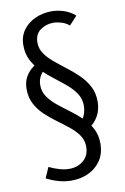

<svg xmlns="http://www.w3.org/2000/svg" viewBox="-95 -833 637 982"><g transform="rotate(-10 223.0 -342.5)"><path d="M300.1 -142.1 284 -185.1Q304.4 -201.5 313.8 -225Q323.3 -248.5 323.6 -273.9Q323.6 -309 305.6 -336.7Q287.7 -364.5 258.9 -388.9Q230.1 -413.3 197.9 -437.8Q165.8 -462.4 137.1 -490.1Q108.4 -517.8 90.4 -552.4Q72.3 -587 72.3 -630.8Q72.3 -677.9 96.6 -710.7Q120.9 -743.6 160.1 -760.9Q199.2 -778.2 242.3 -778.2Q275.4 -778.2 307.3 -767.9Q339.2 -757.6 365.8 -734.4L325 -690Q307.6 -704.9 285.6 -711.8Q263.6 -718.6 242.2 -718.9Q205.7 -718.9 175.6 -697.6Q145.6 -676.4 145.6 -632.2Q145.6 -601.2 163.6 -574.9Q181.7 -548.6 210.4 -524.9Q239 -501.2 271.1 -476.8Q303.1 -452.4 331.7 -424.3Q360.4 -396.2 378.5 -362Q396.6 -327.9 396.6 -283.9Q396.6 -232 369.7 -194.6Q342.9 -157.2 300.1 -142.1ZM195.9 92.4Q132 92.4 66.4 57.9L90.7 3Q117.4 16 144 23.7Q170.5 31.4 195.5 31.4Q237.8 31.4 268.3 6Q298.8 -19.4 299 -66Q299 -98.8 281.2 -124.8Q263.4 -150.7 234.9 -173.8Q206.4 -196.9 174.5 -220Q142.6 -243.1 114.1 -269.8Q85.6 -296.4 67.7 -330.3Q49.7 -364.2 49.7 -407.7Q49.7 -444.4 64.9 -471.4Q80.1 -498.3 105.2 -516.2Q130.3 -534.1 161 -541.5L178.4 -503.9Q153.7 -493.6 137.8 -469.8Q121.9 -446 121.9 -415.7Q121.9 -382.7 140 -356Q158 -329.3 186.6 -306Q215.1 -282.7 247.6 -258.9Q280.1 -235 308.6 -208.2Q337.2 -181.3 355.2 -147.5Q373.3 -113.7 373.3 -69.7Q373.3 -18 349.2 18.2Q325.1 54.4 285 73.4Q245 92.4 195.9 92.4Z"/></g></svg>

Font: Yaldevi ExtraLight
Style: Regular
Weight: 200
Designer: Sol Matas, Rajitha Manaperi, Kosala Senevirathne
Foundry: Mooniak
Version: Version 1.100